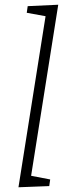

<svg xmlns="http://www.w3.org/2000/svg" viewBox="-20 -788 299 811"><path d="M58 3 176 -742 192 -716 93 -734 97 -762 226 -768 108 -24 93 -49 192 -30 188 -2Z"/></svg>

Font: Bitter Thin Light
Style: Italic
Weight: 300
Italic angle: -9°
Version: Version 2.002